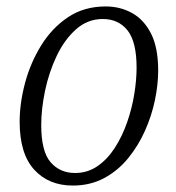

<svg xmlns="http://www.w3.org/2000/svg" viewBox="-20 -566 547 596"><path d="M206 10Q131 10 86 -39.5Q41 -89 41 -188Q41 -245 57.5 -307.5Q74 -370 107.5 -424.5Q141 -479 191 -512.5Q241 -546 308 -546Q353 -546 390 -525.5Q427 -505 449 -461.5Q471 -418 471 -347Q471 -304 461 -255.5Q451 -207 430 -160Q409 -113 377.5 -74.5Q346 -36 303 -13Q260 10 206 10ZM213 -29Q252 -29 283 -50.5Q314 -72 337 -108Q360 -144 375 -187.5Q390 -231 397 -275Q404 -319 404 -356Q404 -436 376 -471.5Q348 -507 299 -507Q252 -507 216 -475Q180 -443 156 -392.5Q132 -342 120 -285Q108 -228 108 -178Q108 -96 137 -62.5Q166 -29 213 -29Z"/></svg>

Font: Noto Serif SemiCondensed Light
Style: Italic
Weight: 300
Width: 4
Italic angle: -12°
Designer: Monotype Design Team
Foundry: Monotype Imaging Inc.
Version: Version 2.013; ttfautohint (v1.8.4.7-5d5b)